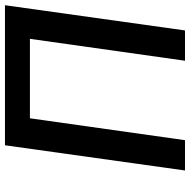

<svg xmlns="http://www.w3.org/2000/svg" viewBox="-16 -730 747 754"><g transform="rotate(-90 357.0 -353.5)"><path d="M614 0 713 -707H163L64 0H183L269 -609H581L495 0Z"/></g></svg>

Font: Brisa Sans Medium
Style: Italic
Weight: 600
Italic angle: -8°
Designer: Dalton Maag Ltd
Foundry: Dalton Maag Ltd
Version: Version 1.101;July 10, 2019;FontCreator 11.5.0.2425 64-bit